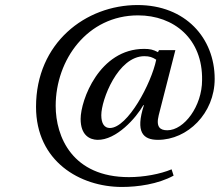

<svg xmlns="http://www.w3.org/2000/svg" viewBox="-20 -727 872 762"><path d="M123 -303C123 -87 297 15 464 15C526 15 607 4 669 -30L661 -55C616 -36 550 -24 492 -24C267 -24 201 -184 201 -307C201 -490 327 -666 528 -666C670 -666 785 -573 782 -409C782 -306 711 -210 644 -210C616 -210 598 -222 610 -270L676 -528H611L607 -520C588 -530 575 -533 552 -533C374 -533 300 -329 300 -255C300 -190 336 -173 366 -172C442 -170 521 -260 549 -310L551 -309C517 -203 547 -172 607 -172C724 -172 832 -277 832 -414C832 -576 716 -707 526 -707C320 -707 123 -557 123 -303ZM382 -270C382 -331 448 -504 553 -504C573 -504 585 -500 600 -490C581 -397 487 -219 416 -219C394 -219 382 -237 382 -270Z"/></svg>

Font: Heuristica
Style: Italic
Weight: 400
Italic angle: -13°
Version: Version 1.0.1